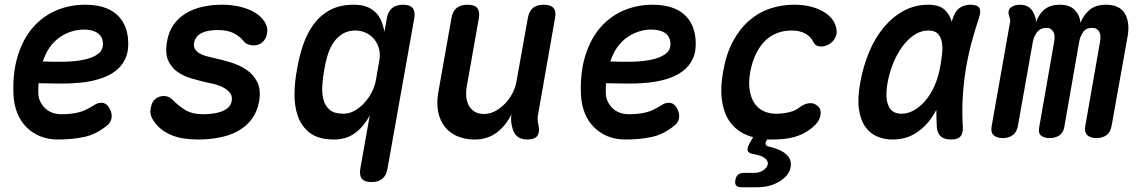

<svg xmlns="http://www.w3.org/2000/svg" viewBox="-20 -580 4840 812"><path d="M440 -127Q455 -104 452 -82.5Q449 -61 431 -48Q387 -12 337 -1Q287 10 224 10Q184 10 150.5 -3.5Q117 -17 92 -42Q67 -67 53 -102Q39 -137 37 -179Q33 -272 55 -343.5Q77 -415 118.5 -463Q160 -511 217 -535.5Q274 -560 340 -560Q425 -560 471 -521Q517 -482 522 -410Q525 -363 509.5 -330.5Q494 -298 465.5 -277.5Q437 -257 398.5 -245.5Q360 -234 317 -230Q274 -226 229 -226.5Q184 -227 143 -228Q142 -219 142 -209V-188Q142 -167 150.5 -150Q159 -133 172 -121Q185 -109 202.5 -103Q220 -97 239 -97Q262 -97 279.5 -99Q297 -101 313 -105Q329 -109 343.5 -116Q358 -123 374 -133Q392 -146 410 -145.5Q428 -145 440 -127ZM161 -320Q207 -318 253.5 -319Q300 -320 337 -328Q374 -336 396 -353Q418 -370 415 -401Q414 -414 408 -424Q402 -434 391.5 -441Q381 -448 366.5 -451.5Q352 -455 334 -455Q309 -455 283 -447Q257 -439 233.5 -423Q210 -407 191.5 -381.5Q173 -356 161 -320Z M819 10Q787 10 759.5 6Q732 2 709 -7Q686 -16 666 -30.5Q646 -45 631 -67Q622 -79 618 -93.5Q614 -108 618 -124Q622 -150 637.5 -162Q653 -174 673 -174Q682 -174 691.5 -170.5Q701 -167 710 -158Q736 -131 765 -114Q794 -97 837 -97Q855 -97 875 -99Q895 -101 913 -107Q931 -113 944 -124Q957 -135 960 -154Q963 -172 954.5 -184.5Q946 -197 930.5 -206.5Q915 -216 896.5 -221.5Q878 -227 860 -230Q826 -238 791 -248Q756 -258 730 -276.5Q704 -295 691 -325Q678 -355 686 -403Q693 -445 713.5 -474.5Q734 -504 765 -523Q796 -542 835 -551Q874 -560 919 -560Q982 -560 1031.5 -540Q1081 -520 1102 -483Q1107 -473 1109.5 -462.5Q1112 -452 1109 -439Q1106 -416 1090.5 -402Q1075 -388 1053 -388Q1042 -388 1030 -392Q1018 -396 1010 -407Q994 -426 968.5 -439.5Q943 -453 900 -453Q881 -453 863.5 -450Q846 -447 833 -440.5Q820 -434 812 -424Q804 -414 801 -400Q798 -384 804.5 -373Q811 -362 822.5 -355Q834 -348 849.5 -343.5Q865 -339 879 -336Q916 -328 954.5 -316.5Q993 -305 1022.5 -285Q1052 -265 1068 -233Q1084 -201 1076 -152Q1067 -105 1043 -74Q1019 -43 984 -24.5Q949 -6 906 2Q863 10 819 10Z M1685 -560Q1714 -560 1725.5 -545.5Q1737 -531 1732 -503L1619 132Q1614 162 1597 176Q1580 190 1551 190Q1522 190 1510.5 176Q1499 162 1504 132L1544 -93Q1520 -46 1482.5 -18Q1445 10 1393 10Q1328 10 1292 -17Q1256 -44 1240.5 -86.5Q1225 -129 1225.5 -181.5Q1226 -234 1236 -286Q1245 -340 1261.5 -389Q1278 -438 1306 -476.5Q1334 -515 1375.5 -537.5Q1417 -560 1476 -560Q1508 -560 1530.5 -551.5Q1553 -543 1568.5 -527.5Q1584 -512 1592.5 -491.5Q1601 -471 1606 -446L1616 -503Q1621 -531 1638 -545.5Q1655 -560 1685 -560ZM1482 -451Q1452 -451 1429 -437Q1406 -423 1390.5 -400Q1375 -377 1365.5 -346.5Q1356 -316 1351 -283Q1345 -251 1343 -218Q1341 -185 1348 -158.5Q1355 -132 1374.5 -115.5Q1394 -99 1432 -99Q1457 -99 1480 -112Q1503 -125 1522 -146Q1541 -167 1553.5 -192.5Q1566 -218 1570 -243L1584 -323Q1589 -350 1583 -373Q1577 -396 1563 -413.5Q1549 -431 1528 -441Q1507 -451 1482 -451Z M2211 10Q2182 10 2166.5 -4Q2151 -18 2145 -47Q2142 -59 2141.5 -72Q2141 -85 2143 -97Q2118 -46 2079 -18Q2040 10 1988 10Q1945 10 1912.5 -4.5Q1880 -19 1860 -45.5Q1840 -72 1833 -107.5Q1826 -143 1833 -186L1889 -502Q1894 -532 1911 -546Q1928 -560 1957 -560Q1987 -560 1998.5 -546Q2010 -532 2005 -502L1954 -214Q1950 -192 1952 -171Q1954 -150 1962.5 -134Q1971 -118 1987 -108Q2003 -98 2027 -98Q2053 -98 2076 -111Q2099 -124 2117.5 -143.5Q2136 -163 2148 -187Q2160 -211 2164 -234L2212 -502Q2217 -532 2233.5 -546Q2250 -560 2280 -560Q2309 -560 2321 -546Q2333 -532 2327 -502L2256 -98Q2253 -85 2254 -72.5Q2255 -60 2258 -47Q2263 -18 2251.5 -4Q2240 10 2211 10Z M2840 -127Q2855 -104 2852 -82.5Q2849 -61 2831 -48Q2787 -12 2737 -1Q2687 10 2624 10Q2584 10 2550.5 -3.5Q2517 -17 2492 -42Q2467 -67 2453 -102Q2439 -137 2437 -179Q2433 -272 2455 -343.5Q2477 -415 2518.5 -463Q2560 -511 2617 -535.5Q2674 -560 2740 -560Q2825 -560 2871 -521Q2917 -482 2922 -410Q2925 -363 2909.5 -330.5Q2894 -298 2865.5 -277.5Q2837 -257 2798.5 -245.5Q2760 -234 2717 -230Q2674 -226 2629 -226.5Q2584 -227 2543 -228Q2542 -219 2542 -209V-188Q2542 -167 2550.5 -150Q2559 -133 2572 -121Q2585 -109 2602.5 -103Q2620 -97 2639 -97Q2662 -97 2679.5 -99Q2697 -101 2713 -105Q2729 -109 2743.5 -116Q2758 -123 2774 -133Q2792 -146 2810 -145.5Q2828 -145 2840 -127ZM2561 -320Q2607 -318 2653.5 -319Q2700 -320 2737 -328Q2774 -336 2796 -353Q2818 -370 2815 -401Q2814 -414 2808 -424Q2802 -434 2791.5 -441Q2781 -448 2766.5 -451.5Q2752 -455 2734 -455Q2709 -455 2683 -447Q2657 -439 2633.5 -423Q2610 -407 2591.5 -381.5Q2573 -356 2561 -320Z M3038 -276Q3051 -352 3080 -405.5Q3109 -459 3149 -493.5Q3189 -528 3237.5 -544Q3286 -560 3337 -560Q3378 -560 3409 -552Q3440 -544 3462 -531Q3484 -518 3497 -502Q3510 -486 3515 -468Q3523 -443 3513 -422Q3503 -401 3481 -390Q3462 -381 3444.5 -384Q3427 -387 3420 -402Q3411 -423 3387.5 -437Q3364 -451 3327 -451Q3297 -451 3269 -441Q3241 -431 3218 -409.5Q3195 -388 3178.5 -355Q3162 -322 3153 -277Q3145 -232 3150.5 -198.5Q3156 -165 3171 -143Q3186 -121 3209.5 -110Q3233 -99 3262 -99Q3289 -99 3316 -105Q3343 -111 3363 -127Q3381 -141 3402 -143.5Q3423 -146 3439 -131Q3446 -125 3449 -115.5Q3452 -106 3450.5 -95.5Q3449 -85 3443.5 -73.5Q3438 -62 3427 -51Q3406 -31 3384 -19Q3362 -7 3339 -0.5Q3316 6 3291.5 8Q3267 10 3242 10H3224L3221 16Q3216 25 3218.5 31.5Q3221 38 3232 40Q3249 44 3266 50Q3294 60 3311 78.5Q3328 97 3324 126Q3318 161 3278 186.5Q3238 212 3180 212H3115Q3100 212 3093.5 204.5Q3087 197 3090 182Q3092 167 3101.5 159Q3111 151 3126 151H3170Q3193 151 3209 139.5Q3225 128 3227 115Q3230 96 3204 82Q3190 76 3169 72Q3147 69 3142.5 58.5Q3138 48 3149 28L3165 0Q3153 -3 3143 -7Q3099 -24 3071.5 -58.5Q3044 -93 3034.5 -147.5Q3025 -202 3038 -276Z M3755 10Q3719 10 3689 -3Q3659 -16 3639 -44.5Q3619 -73 3612.5 -118.5Q3606 -164 3618 -230Q3630 -298 3655 -358.5Q3680 -419 3717 -463.5Q3754 -508 3801.5 -534Q3849 -560 3906 -560Q3954 -560 3977 -537Q3997 -517 4005 -488Q4008 -497 4011 -507Q4021 -535 4039.5 -547.5Q4058 -560 4085 -560Q4113 -560 4121.5 -547Q4130 -534 4121 -507Q4102 -450 4087.5 -395Q4073 -340 4064 -283.5Q4055 -227 4051.5 -167.5Q4048 -108 4052 -42Q4053 -15 4041.5 -2.5Q4030 10 4002 10Q3974 10 3959 -3Q3944 -16 3942 -42Q3940 -80 3940 -115Q3931 -99 3922 -85Q3892 -41 3850.5 -15.5Q3809 10 3755 10ZM3793 -99Q3819 -99 3844.5 -113Q3870 -127 3892.5 -153Q3915 -179 3932 -216.5Q3949 -254 3957 -302Q3962 -329 3964.5 -355.5Q3967 -382 3963 -403Q3959 -424 3946 -437.5Q3933 -451 3906 -451Q3876 -451 3848.5 -433.5Q3821 -416 3798 -385.5Q3775 -355 3758 -314Q3741 -273 3733 -226Q3723 -168 3737 -133.5Q3751 -99 3793 -99Z M4221 4Q4196 4 4182.5 -8Q4169 -20 4174 -47L4251 -483Q4253 -490 4252 -497Q4251 -504 4248 -511Q4240 -536 4255 -548Q4270 -560 4293 -560Q4318 -560 4333.5 -548Q4349 -536 4357 -511Q4360 -504 4361 -497Q4362 -490 4360 -483Q4374 -522 4398.5 -541Q4423 -560 4462 -560Q4505 -560 4526.5 -536.5Q4548 -513 4549 -483Q4561 -514 4586.5 -537Q4612 -560 4658 -560Q4687 -560 4706.5 -550.5Q4726 -541 4737 -523Q4748 -505 4751 -480.5Q4754 -456 4749 -427L4681 -47Q4676 -20 4659 -8Q4642 4 4617 4Q4592 4 4578.5 -8.5Q4565 -21 4570 -48L4632 -402Q4634 -414 4634 -424.5Q4634 -435 4630 -443.5Q4626 -452 4618.5 -457Q4611 -462 4598 -462Q4573 -462 4560.5 -444Q4548 -426 4544 -403L4481 -42Q4476 -17 4459 -6.5Q4442 4 4419 4Q4396 4 4383 -6.5Q4370 -17 4375 -42L4438 -402Q4440 -414 4440 -424.5Q4440 -435 4436 -443Q4432 -451 4425 -456.5Q4418 -462 4405 -462Q4380 -462 4366 -444Q4352 -426 4348 -403L4285 -48Q4280 -21 4263 -8.5Q4246 4 4221 4Z"/></svg>

Font: Maple Mono NL SemiBold
Style: Italic
Weight: 600
Italic angle: -10°
Monospace: yes
Designer: subframe7536
Version: Version 7.000